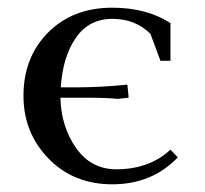

<svg xmlns="http://www.w3.org/2000/svg" viewBox="-20 -472 534 499"><path d="M41 -223Q41 -323 105 -387.5Q169 -452 272 -452Q361 -452 423 -412V-314H397L371 -384Q332 -423 272 -423Q211 -423 177 -373.5Q143 -324 138 -245H178Q241 -245 311 -252L314 -223V-218L286 -215Q256 -218 209 -218H137Q139 -142 178 -87Q217 -32 282 -32Q368 -32 423 -83L442 -63Q375 7 272 7Q171 7 106 -60Q41 -127 41 -223Z"/></svg>

Font: Dihjauti
Style: Bold
Weight: 700
Designer: T. Christopher White
Version: Version 3.0.0